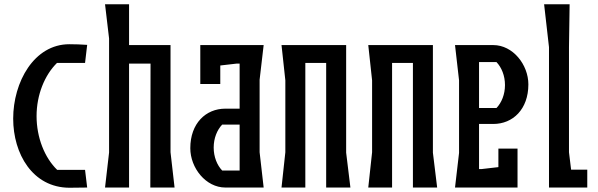

<svg xmlns="http://www.w3.org/2000/svg" viewBox="-20 -882 2814 903"><path d="M390 -671C362 -673 334 -674 306 -674C140 -674 42 -496 42 -324C42 -159 133 0 306 1L390 0L380 -83H249C190 -140 152 -235 152 -336C152 -436 190 -529 248 -586H380Z M474 -862 493 -701V-165L474 0H587V-583H688L687 0H801L782 -166V-670H587V-862Z M1220 -670H922V-487H1016V-574L1094 -583H1107V-371H1040C948 -371 875 -302 875 -185C875 -92 948 0 1040 0H1220L1201 -166V-507ZM1025 -80C1001 -105 985 -144 985 -188C985 -232 1001 -271 1025 -296H1107V-80Z M1608 -164V-670H1304L1322 -504V-166L1304 0H1416V-586H1514V0H1628Z M2016 -164V-670H1712L1730 -504V-166L1712 0H1824V-586H1922V0H2036Z M2246 -87H2233V-299H2300C2392 -299 2465 -368 2465 -485C2465 -578 2392 -670 2300 -670H2120L2139 -504V-163L2120 0H2414V-183H2324V-96ZM2315 -590C2339 -565 2355 -526 2355 -482C2355 -438 2339 -399 2315 -374H2233V-590Z M2656 -166V-660L2659 -862H2539L2562 -660V0H2742V-84H2666Z"/></svg>

Font: BackOut Medium
Style: Regular
Weight: 500
Designer: Frank Adebiaye
Foundry: Velvetyne Type Foundry
Version: Version 2.000;hotconv 1.0.109;makeotfexe 2.5.65596